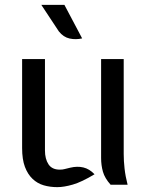

<svg xmlns="http://www.w3.org/2000/svg" viewBox="-20 -760 627 790"><path d="M435 0Q411 -27 403.5 -53.5Q396 -80 396 -110V-517H489V-126Q489 -98 492.5 -66.5Q496 -35 505 0ZM165 -141Q165 -106 179.5 -84Q194 -62 226 -62Q238 -62 246.5 -64.5Q255 -67 269 -70Q298 -77 323 -71Q348 -65 369 -43Q316 -11 279.5 -0.5Q243 10 216 10Q186 10 160 2.5Q134 -5 114 -24Q94 -43 82.5 -73.5Q71 -104 71 -151V-517H165ZM150 -740H245L318 -602Q292 -596 266.5 -601.5Q241 -607 222 -631Z"/></svg>

Font: Expletus Sans
Style: Regular
Weight: 400
Designer: Jasper de Waard
Foundry: Designtown
Version: Version 7.028